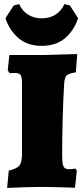

<svg xmlns="http://www.w3.org/2000/svg" viewBox="-20 -917 410 942"><path d="M23 -80Q63 -89 75.5 -105Q88 -121 88 -162V-508Q88 -539 81 -549Q74 -559 53 -559L27 -558L18 -572L26 -647H187Q211 -647 359 -652L352 -562Q318 -557 307.5 -547.5Q297 -538 295 -510Q285 -337 285 -156Q285 -114 291.5 -100.5Q298 -87 317 -87Q336 -87 349 -90L357 -80L348 4Q238 0 181 0Q127 0 15 5ZM7 -828 47 -890 74 -897Q89 -863 118 -845Q147 -827 185 -827Q223 -827 252 -845Q281 -863 296 -897L323 -890L363 -828Q345 -770 300.5 -731Q256 -692 185 -692Q114 -692 69.5 -731Q25 -770 7 -828Z"/></svg>

Font: Alegreya SC Black
Style: Regular
Weight: 900
Designer: Juan Pablo del Peral
Foundry: Huerta Tipografica
Version: Version 2.007; ttfautohint (v1.6)